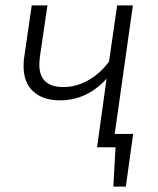

<svg xmlns="http://www.w3.org/2000/svg" viewBox="-20 -543 582 708"><path d="M471 -49 444 145H398L406 0H338L373 -253Q301 -173 201 -173Q139 -173 103 -205.5Q67 -238 67 -298Q67 -319 69 -330L97 -523H155L127 -333Q125 -313 125 -305Q125 -222 214 -222Q261 -222 305.5 -247Q350 -272 382 -316L412 -523H470L403 -49Z"/></svg>

Font: FiraGO Light
Style: Italic
Weight: 300
Italic angle: -8°
Designer: bBox Type GmbH
Foundry: bBox Type GmbH
Version: Version 1.001